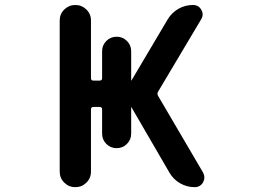

<svg xmlns="http://www.w3.org/2000/svg" viewBox="-20 -775 1040 774"><path d="M764.6 -20.5Q733.4 -20.5 706.1 -36.1Q678.7 -51.8 663.1 -79.1L509.8 -342.8L508.8 -343.8V-342.8V-236.3Q508.8 -211.9 491.7 -194.8Q474.6 -177.7 450.2 -177.7Q425.8 -177.7 408.7 -194.8Q391.6 -211.9 391.6 -236.3V-334Q391.6 -343.8 381.8 -343.8H356.4Q346.7 -343.8 346.7 -334V-83Q346.7 -56.6 328.1 -38.6Q309.6 -20.5 283.7 -20.5Q257.8 -20.5 239.3 -38.6Q220.7 -56.6 220.7 -83V-692.4Q220.7 -718.8 239.3 -736.8Q257.8 -754.9 283.7 -754.9Q309.6 -754.9 328.1 -736.8Q346.7 -718.8 346.7 -692.4V-460Q346.7 -450.2 356.4 -450.2H381.8Q391.6 -450.2 391.6 -460V-568.4Q391.6 -592.8 408.7 -609.9Q425.8 -627 450.2 -627Q474.6 -627 491.7 -609.9Q508.8 -592.8 508.8 -568.4V-451.2L509.8 -450.2L656.2 -697.3Q672.9 -724.6 699.7 -739.7Q726.6 -754.9 757.8 -754.9Q780.3 -754.9 791 -736.3Q796.9 -726.6 796.9 -716.8Q796.9 -707 791 -697.3L617.2 -405.3Q612.3 -397.5 617.2 -388.7L798.8 -79.1Q803.7 -69.3 803.7 -59.6Q803.7 -49.8 798.8 -40Q787.1 -20.5 764.6 -20.5Z"/></svg>

Font: Rounded-X Mgen+ 1mn medium
Style: Regular
Weight: 500
Designer: [Source Han Sans]
Ryoko NISHIZUKA  (kana & ideographs); Paul D. Hunt (Latin, Greek & Cyrillic); Wenlong ZHANG  (bopomofo
Version: Version 1.059.20150602